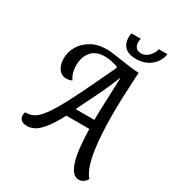

<svg xmlns="http://www.w3.org/2000/svg" viewBox="-237 -994 1161 1284"><g transform="rotate(30 343.0 -352.0)"><path d="M576 160Q550 160 530.5 139Q511 118 497.5 76.5Q484 35 477 -27Q470 -89 468 -170H291Q246 -86 211.5 -45Q177 -4 149.5 9Q122 22 98 22Q64 22 50 7.5Q36 -7 36 -27Q36 -35 37.5 -40.5Q39 -46 40 -51Q66 -51 88.5 -58.5Q111 -66 133.5 -86.5Q156 -107 182.5 -145.5Q209 -184 242.5 -246.5Q276 -309 320 -399.5Q364 -490 422 -614L417 -624Q402 -629 374.5 -635.5Q347 -642 318 -642Q248 -642 213.5 -600.5Q179 -559 179 -494Q179 -467 186 -441.5Q193 -416 209 -394Q200 -390 189 -387Q178 -384 166 -384Q140 -384 121.5 -398.5Q103 -413 93.5 -438Q84 -463 84 -495Q84 -543 109.5 -587.5Q135 -632 185 -661Q235 -690 307 -690Q326 -690 359.5 -685.5Q393 -681 432 -675Q471 -669 506.5 -664.5Q542 -660 566 -660Q565 -632 562 -581.5Q559 -531 556.5 -467Q554 -403 554 -333Q554 -265 557.5 -196.5Q561 -128 570 -66Q579 -4 595 44Q611 92 636 120Q630 132 620.5 141Q611 150 600 155Q589 160 576 160ZM323 -239H467Q467 -267 468.5 -319.5Q470 -372 473 -437Q476 -502 478 -566H475Q434 -463 392 -380Q350 -297 323 -239ZM504 -731Q446 -731 417.5 -758Q389 -785 389 -835Q389 -849 392 -864H465Q462 -854 461.5 -848Q461 -842 461 -837Q461 -818 467.5 -805.5Q474 -793 486 -786.5Q498 -780 514 -780Q537 -780 556 -793Q575 -806 588 -825.5Q601 -845 604 -864H671Q664 -823 640.5 -793Q617 -763 582 -747Q547 -731 504 -731Z"/></g></svg>

Font: Sansita Swashed Light
Style: Regular
Weight: 300
Designer: Pablo Cosgaya
Foundry: Omnibus-Type
Version: Version 1.003